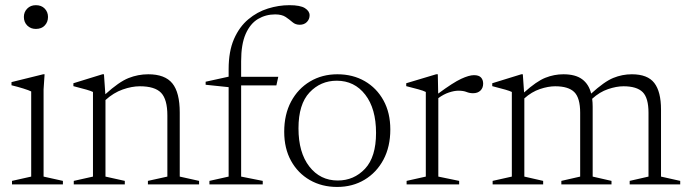

<svg xmlns="http://www.w3.org/2000/svg" viewBox="-20 -730 2724 760"><path d="M122 -615.5Q101 -615.5 87.8 -629Q74.5 -642.5 74.5 -663Q74.5 -682.5 87.8 -696Q101 -709.5 122 -709.5Q144 -709.5 157 -696Q170 -682.5 170 -663Q170 -642.5 157 -629Q144 -615.5 122 -615.5ZM156.5 -436 152.5 -376V-31L229 -14V0H27.5V-14L103.5 -31V-368Q95 -372.5 71.8 -379.8Q48.5 -387 25.5 -392.5V-405L151 -436Z M565.5 -14 642.5 -31V-273Q642.5 -336.5 617.8 -362.5Q593 -388.5 533.5 -388.5Q502 -388.5 465.8 -375.8Q429.5 -363 397.5 -334V-31L474 -14V0H272V-14L348 -31V-366Q340 -370 322.2 -375.2Q304.5 -380.5 270.5 -389V-400.5L385.5 -436H391.5L397 -357Q451 -406 488.8 -421Q526.5 -436 567 -436Q633 -436 662.2 -400Q691.5 -364 691.5 -284.5V-31L768 -14V0H565.5Z M934.5 -31 1020 -14V0H809V-14L885 -31V-385L794 -394.5V-406.5L885 -426.5V-456Q885 -527 906.2 -575.5Q927.5 -624 962.8 -653.5Q998 -683 1040.5 -696.2Q1083 -709.5 1125.5 -709.5Q1168.5 -709.5 1187 -697.8Q1205.5 -686 1205.5 -669.5Q1205.5 -654 1194.8 -643Q1184 -632 1166.5 -632Q1149.5 -632 1137.8 -642.2Q1126 -652.5 1110.8 -662.8Q1095.5 -673 1069 -673Q1032 -673 1001.2 -654.8Q970.5 -636.5 952.5 -595.8Q934.5 -555 934.5 -488V-426H1081.5L1074 -392H934.5Z M1314.5 10Q1254 10 1206.5 -17.2Q1159 -44.5 1132 -93.5Q1105 -142.5 1105 -208.5Q1105 -277 1132.2 -328Q1159.5 -379 1207.2 -407.5Q1255 -436 1315.5 -436Q1376.5 -436 1423.8 -408.8Q1471 -381.5 1498 -332.5Q1525 -283.5 1525 -217.5Q1525 -149 1497.8 -98Q1470.5 -47 1423 -18.5Q1375.5 10 1314.5 10ZM1317 -15.5Q1381 -15.5 1424.8 -62Q1468.5 -108.5 1468.5 -204Q1468.5 -300 1425.8 -355.2Q1383 -410.5 1313 -410.5Q1249 -410.5 1205.2 -364Q1161.5 -317.5 1161.5 -222Q1161.5 -126 1204.5 -70.8Q1247.5 -15.5 1317 -15.5Z M1856 -432.5Q1875.5 -432.5 1884 -423.2Q1892.5 -414 1892.5 -399Q1892.5 -382 1881.8 -371.5Q1871 -361 1852.5 -361Q1839 -361 1826.5 -366Q1814 -371 1794.5 -371Q1778.5 -371 1757.2 -364Q1736 -357 1715 -341.5V-31L1797.5 -14V0H1589.5V-14L1665.5 -31V-366Q1656 -371 1635.8 -376.5Q1615.5 -382 1588 -389V-400.5L1706.5 -436H1713L1714.5 -359.5Q1774 -403.5 1805.5 -418Q1837 -432.5 1856 -432.5Z M2326 -307.5V-31L2400.5 -14V0H2202V-14L2276.5 -31V-283.5Q2276.5 -342.5 2253.2 -365.5Q2230 -388.5 2177.5 -388.5Q2150 -388.5 2117.2 -377.5Q2084.5 -366.5 2055.5 -340.5V-31L2130 -14V0H1930V-14L2006 -31V-366Q1998 -370 1980.2 -375.2Q1962.5 -380.5 1928.5 -389V-400.5L2043.5 -436H2049.5L2054.5 -364Q2104 -408.5 2138.8 -422.2Q2173.5 -436 2210 -436Q2258 -436 2284.5 -416.2Q2311 -396.5 2320 -359.5Q2372 -407 2407.5 -421.5Q2443 -436 2481 -436Q2543.5 -436 2570 -401.5Q2596.5 -367 2596.5 -296.5V-31L2672.5 -14V0H2472.5V-14L2547 -31V-283.5Q2547 -342.5 2523.8 -365.5Q2500.5 -388.5 2448 -388.5Q2420 -388.5 2386.8 -377.2Q2353.5 -366 2324 -339Q2326 -324.5 2326 -307.5Z"/></svg>

Font: Newsreader Text Light
Style: Regular
Weight: 300
Designer: Hugues Gentile
Foundry: Production Type
Version: Version 1.002